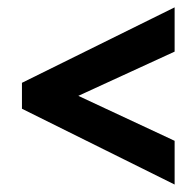

<svg xmlns="http://www.w3.org/2000/svg" viewBox="-20 -617 513 517"><path d="M450.2 -120.1 39.1 -324.2V-394L450.2 -597.2V-478L190.9 -358.9L450.2 -237.8Z"/></svg>

Font: Open Sans Condensed
Style: Bold Italic
Weight: 700
Width: 3
Italic angle: -12°
Designer: Monotype Design Team
Foundry: Monotype Imaging Inc.
Version: Version 3.003; ttfautohint (v1.8.4)